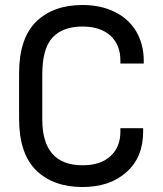

<svg xmlns="http://www.w3.org/2000/svg" viewBox="-20 -729 650 767"><path d="M125 -47.9Q56.2 -115.2 56.2 -255.9V-435.1Q56.2 -575.7 125 -643.1Q193.8 -709 309.1 -709Q381.8 -709 437 -682.1Q492.7 -655.3 523.9 -604Q554.2 -552.2 554.2 -487.8V-475.1H460.9V-487.8Q460.9 -549.8 420.9 -586.9Q380.4 -623 309.1 -623Q231 -623 189.9 -579.1Q148.9 -535.2 148.9 -432.1V-252Q148.9 -68.8 310.1 -68.8Q381.8 -68.8 420.9 -105Q460.9 -140.6 460.9 -203.1V-216.8H551.8V-203.1Q551.8 -100.6 485.8 -42Q419.9 18.1 309.1 18.1Q193.8 18.1 125 -47.9Z"/></svg>

Font: D-DIN-PRO Medium
Style: Regular
Weight: 500
Designer: datto
Foundry: CyberFei
Version: Version 1.000;hotconv 1.0.109;makeotfexe 2.5.65596